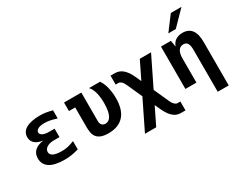

<svg xmlns="http://www.w3.org/2000/svg" viewBox="-122 -1378 2653 2146"><g transform="rotate(-30 1204.0 -304.5)"><path d="M328.1 10.7Q200.7 10.7 136.7 -30.8Q72.8 -72.3 72.8 -150.9Q72.8 -211.4 111.1 -247.8Q149.4 -284.2 225.1 -294.9Q157.2 -304.7 123 -335.7Q88.9 -366.7 88.9 -416.5Q88.9 -448.7 104 -474.9Q119.1 -501 149.7 -519Q180.2 -537.1 226.1 -546.9Q272 -556.6 333.5 -556.6Q354 -556.6 370.8 -555.4Q387.7 -554.2 405.3 -551.5Q422.9 -548.8 442.9 -544.2Q462.9 -539.6 489.3 -533.2V-428.2Q463.4 -436.5 441.9 -442.1Q420.4 -447.8 401.9 -451.4Q383.3 -455.1 366.7 -456.5Q350.1 -458 334.5 -458Q278.3 -458 249.8 -441.7Q221.2 -425.3 221.2 -401.4Q221.2 -377.4 249 -362.1Q276.9 -346.7 328.1 -346.7H401.9V-237.8H328.1Q298.3 -237.8 275.4 -231.4Q252.4 -225.1 236.6 -214.4Q220.7 -203.6 212.4 -189.2Q204.1 -174.8 204.1 -158.7Q204.1 -144 211.4 -131.1Q218.8 -118.2 235.8 -108.6Q252.9 -99.1 280.3 -93.8Q307.6 -88.4 348.1 -88.4Q367.7 -88.4 385.7 -89.8Q403.8 -91.3 422.9 -95.5Q441.9 -99.6 463.1 -106.4Q484.4 -113.3 510.3 -123.5V-16.6Q479 -7.8 453.1 -2.4Q427.2 2.9 405.3 5.9Q383.3 8.8 364.5 9.8Q345.7 10.7 328.1 10.7Z M899.9 0Q840.8 0 805.4 -14.4Q770 -28.8 751 -53.7Q731.9 -78.6 725.8 -112.3Q719.7 -146 719.7 -185.1V-437H639.2V-546.9H862.3V-178.2Q862.3 -160.2 867.2 -147.2Q872.1 -134.3 880.4 -126Q888.7 -117.7 900.1 -113.8Q911.6 -109.9 924.3 -109.9Q970.2 -109.9 996.8 -159.4Q1023.4 -209 1024.4 -312.5Q1024.9 -346.2 1022 -379.4Q1019 -412.6 1012 -443.1Q1004.9 -473.6 992.7 -500.2Q980.5 -526.9 961.9 -546.9H1104Q1117.2 -528.8 1128.9 -503.2Q1140.6 -477.5 1148.9 -445.8Q1157.2 -414.1 1162.1 -377.2Q1167 -340.3 1167 -300.3Q1167 -231.9 1151.9 -176.5Q1136.7 -121.1 1104.5 -82Q1072.3 -43 1021.5 -21.5Q970.7 0 899.9 0Z M1432.6 -169.9 1343.8 -367.2Q1327.6 -403.3 1308.6 -418Q1301.3 -423.8 1293 -428Q1284.7 -432.1 1277.8 -432.1H1239.3V-546.9H1296.4Q1320.8 -546.9 1344.2 -539.3Q1367.7 -531.7 1390.1 -514.2Q1412.6 -496.6 1433.8 -467.3Q1455.1 -438 1474.6 -394.5L1507.3 -322.3L1617.2 -546.9H1762.2L1577.1 -168.5L1666 28.3Q1674.8 47.9 1683.1 59.3Q1691.4 70.8 1701.2 79.1Q1708.5 85 1716.8 89.1Q1725.1 93.3 1731.9 93.3H1771V208H1713.4Q1687 208 1663.3 200.2Q1639.6 192.4 1617.7 174.3Q1595.7 156.2 1575.2 127.2Q1554.7 98.1 1535.2 55.7L1502.4 -15.6L1393.1 208H1248Z M2173.3 -816.9H2311L2131.3 -633.3H2035.2ZM2187 -333Q2187 -390.6 2170.7 -417.2Q2154.3 -443.8 2118.7 -443.8Q2075.7 -443.8 2054 -409.4Q2032.2 -375 2032.2 -313V0H1890.1V-546.9H2018.1L2032.2 -464.8Q2047.9 -512.2 2084.7 -536.1Q2121.6 -560.1 2173.8 -560.1Q2250 -560.1 2289.6 -509Q2329.1 -458 2329.1 -355V208H2187Z"/></g></svg>

Font: Hack
Style: Bold
Weight: 700
Monospace: yes
Designer: Christopher Simpkins
Foundry: Christopher Simpkins
Version: Version 2.017